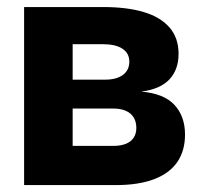

<svg xmlns="http://www.w3.org/2000/svg" viewBox="-20 -536 581 556"><path d="M49.8 -515.6H278.7Q347.6 -515.6 396.2 -501.1Q444.8 -486.6 470.9 -456.4Q497.1 -426.3 497.1 -379.9Q497.1 -334.6 470.7 -306.2Q444.2 -277.8 389.1 -270.7Q454.1 -265.4 485 -232.4Q515.8 -199.4 515.8 -146.3Q515.8 -99.9 493.7 -67.2Q471.7 -34.6 426.8 -17.3Q381.9 0 314.6 0H49.8ZM307.6 -113.5Q329 -113.5 343.9 -119.3Q358.9 -125.1 366.8 -136.8Q374.8 -148.5 374.8 -165.6Q374.8 -183.7 366.8 -196.3Q358.9 -209 343.9 -215.3Q329 -221.7 307.6 -221.7H190.4V-113.5ZM283.8 -305.3Q317.5 -305.3 336 -319.1Q354.5 -332.9 354.5 -357.6Q354.5 -381.7 334.6 -394.9Q314.6 -408 278.7 -408H190.4V-305.3Z"/></svg>

Font: Intratopia Thin
Style: Regular
Weight: 100
Designer: Rasmus Andersson
Foundry: rsms
Version: Version 3.000;Glyphs 3.2.3 (3260)